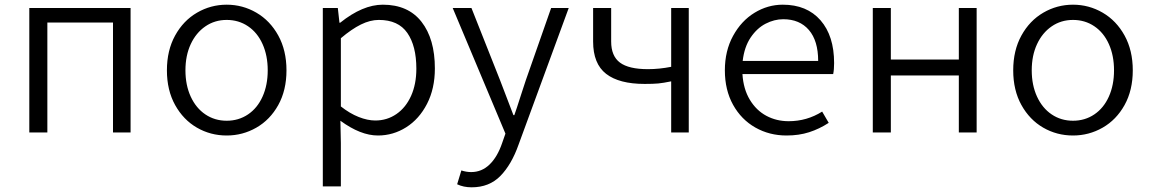

<svg xmlns="http://www.w3.org/2000/svg" viewBox="-20 -565 4902 819"><path d="M105 -531H537V0H462V-469H182V0H105Z M692 -265Q692 -350 727 -413.5Q762 -477 820.5 -511Q879 -545 947 -545Q1015 -545 1073.5 -511Q1132 -477 1167 -413.5Q1202 -350 1202 -265Q1202 -180 1167 -117Q1132 -54 1073.5 -20.5Q1015 13 947 13Q878 13 820 -20.5Q762 -54 727 -117Q692 -180 692 -265ZM1122 -265Q1122 -328 1100 -377Q1078 -426 1038 -453Q998 -480 947 -480Q896 -480 856 -452.5Q816 -425 793.5 -376.5Q771 -328 771 -265Q771 -202 793.5 -153Q816 -104 856 -77Q896 -50 947 -50Q998 -50 1038 -77Q1078 -104 1100 -153Q1122 -202 1122 -265Z M1357 -531H1421L1428 -468H1431Q1527 -545 1613 -545Q1721 -545 1778 -472Q1835 -399 1835 -273Q1835 -187 1801.5 -122Q1768 -57 1712.5 -22Q1657 13 1592 13Q1518 13 1432 -50L1434 45V230H1357ZM1756 -272Q1756 -369 1717.5 -424.5Q1679 -480 1596 -480Q1559 -480 1519.5 -460.5Q1480 -441 1434 -402V-111Q1472 -81 1510 -66Q1548 -51 1581 -51Q1631 -51 1671 -78.5Q1711 -106 1733.5 -156Q1756 -206 1756 -272Z M1930 221 1948 162Q1969 169 1990 169Q2035 169 2068.5 136.5Q2102 104 2122 45L2136 5L1911 -531H1991L2113 -223L2170 -74H2174Q2181 -93 2204 -165L2223 -223L2331 -531H2406L2192 52Q2162 137 2114.5 185.5Q2067 234 1992 234Q1957 234 1930 221Z M2730 -207Q2621 -207 2565.5 -250Q2510 -293 2510 -388V-531H2587V-388Q2587 -326 2624.5 -298Q2662 -270 2744 -270Q2792 -270 2843 -280V-531H2918V0H2843V-218Q2809 -211 2788 -209Q2767 -207 2730 -207Z M3072 -265Q3072 -348 3107 -412Q3142 -476 3198.5 -510.5Q3255 -545 3319 -545Q3422 -545 3480 -478.5Q3538 -412 3538 -296Q3538 -268 3534 -249H3147Q3151 -185 3178.5 -139.5Q3206 -94 3249 -71Q3292 -48 3344 -48Q3422 -48 3487 -89L3515 -41Q3475 -15 3431.5 -1Q3388 13 3335 13Q3262 13 3202 -21Q3142 -55 3107 -118Q3072 -181 3072 -265ZM3470 -305Q3470 -391 3430.5 -437Q3391 -483 3321 -483Q3283 -483 3246 -464Q3209 -445 3182 -405Q3155 -365 3148 -305Z M3703 -531H3780V-311H4070V-531H4146V0H4070V-243H3780V0H3703Z M4302 -265Q4302 -350 4337 -413.5Q4372 -477 4430.5 -511Q4489 -545 4557 -545Q4625 -545 4683.5 -511Q4742 -477 4777 -413.5Q4812 -350 4812 -265Q4812 -180 4777 -117Q4742 -54 4683.5 -20.5Q4625 13 4557 13Q4488 13 4430 -20.5Q4372 -54 4337 -117Q4302 -180 4302 -265ZM4732 -265Q4732 -328 4710 -377Q4688 -426 4648 -453Q4608 -480 4557 -480Q4506 -480 4466 -452.5Q4426 -425 4403.5 -376.5Q4381 -328 4381 -265Q4381 -202 4403.5 -153Q4426 -104 4466 -77Q4506 -50 4557 -50Q4608 -50 4648 -77Q4688 -104 4710 -153Q4732 -202 4732 -265Z"/></svg>

Font: Nebula Sans Book
Style: Regular
Weight: 400
Designer: Paul D. Hunt for Adobe (as Source Sans)
Foundry: Nebula Entertainment & Broadcasting LLC
Version: Version 1.010